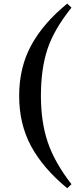

<svg xmlns="http://www.w3.org/2000/svg" viewBox="-20 -845 458 1061"><path d="M206.1 -315.4Q206.1 -170.9 244.1 -58.6Q282.2 53.7 375 172.9L351.6 195.3Q217.8 85 151.9 -37.1Q85.9 -159.2 85.9 -315.4Q85.9 -471.7 152.3 -594.2Q218.8 -716.8 351.6 -825.2L375 -802.7Q278.3 -682.6 242.2 -573.2Q206.1 -463.9 206.1 -315.4Z"/></svg>

Font: Bpmf Zihi Serif Heavy
Style: Heavy
Weight: 900
Foundry: But Ko
Version: Version 1.320